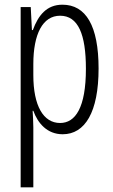

<svg xmlns="http://www.w3.org/2000/svg" viewBox="-20 -562 483 818"><path d="M246 -542C179 -542 143 -497 120 -434H116L111 -532H68V236H122V-19C122 -45 120 -70 119 -90H122C141 -37 181 10 247 10C342 10 400 -84 400 -270C400 -452 346 -542 246 -542ZM236 -495C313 -495 346 -416 346 -269C346 -103 301 -38 236 -38C165 -38 122 -111 122 -242V-289C122 -417 162 -495 236 -495Z"/></svg>

Font: Noto Sans Myanmar UI ExtraCondensed Light
Style: Regular
Weight: 300
Width: 2
Designer: Monotype Design Team
Foundry: Monotype Imaging Inc.
Version: Version 2.103